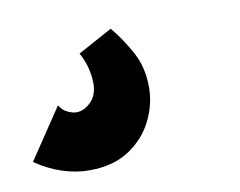

<svg xmlns="http://www.w3.org/2000/svg" viewBox="-88 -89 452 362"><g transform="rotate(-10 138.5 92.0)"><path d="M57 220Q32 220 6 211.5Q-20 203 -45 186L20 89Q26 99 35.5 103.5Q45 108 52 108Q67 108 80 95Q93 82 93 60Q93 45 89 29.5Q85 14 77 0L143 -36Q163 -12 179 17.5Q195 47 195 85Q195 118 179.5 149Q164 180 133.5 200Q103 220 57 220Z"/></g></svg>

Font: Raleway Thin Black
Style: Italic
Weight: 900
Italic angle: -12°
Version: Version 4.026